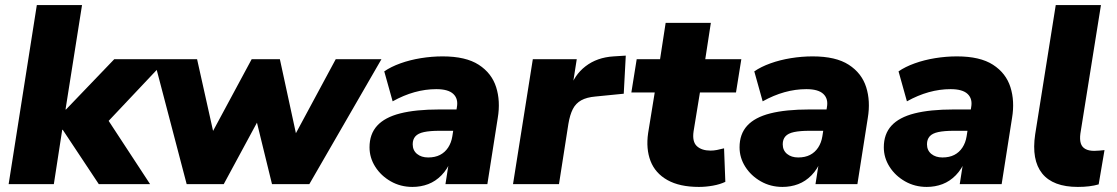

<svg xmlns="http://www.w3.org/2000/svg" viewBox="-20 -725 4400 756"><path d="M14 0 125 -705H303L238 -294H240L430 -492H637L387 -227L381 -290L571 0H369L227 -214H225L192 0Z M715 0 586 -492H756L826 -178H802L971 -492H1082L1150 -178H1133L1302 -492H1482L1198 0H1051L969 -335H1042L861 0Z M1604 11Q1557 11 1518.5 -11Q1480 -33 1457.5 -68.5Q1435 -104 1435 -145Q1435 -197 1465 -230Q1495 -263 1556 -278.5Q1617 -294 1710 -294H1789L1775 -210H1710Q1673 -210 1649.5 -205Q1626 -200 1615.5 -188Q1605 -176 1605 -157Q1605 -133 1622 -119Q1639 -105 1666 -105Q1693 -105 1712.5 -115Q1732 -125 1744.5 -144Q1757 -163 1761 -188L1779 -303Q1785 -336 1765 -355Q1745 -374 1698 -374Q1655 -374 1612 -362Q1569 -350 1526 -326L1493 -444Q1519 -462 1556.5 -475.5Q1594 -489 1637 -496Q1680 -503 1723 -503Q1814 -503 1865 -470Q1916 -437 1933.5 -382Q1951 -327 1940 -261L1899 0H1734L1749 -96H1757Q1742 -59 1718.5 -35Q1695 -11 1666 0Q1637 11 1604 11Z M2000 0 2078 -492H2251L2232 -371H2223Q2240 -429 2285.5 -464Q2331 -499 2396 -503L2444 -506L2436 -356L2325 -345Q2290 -342 2268.5 -330Q2247 -318 2235.5 -295.5Q2224 -273 2218 -237L2181 0Z M2732 11Q2656 11 2608 -16Q2560 -43 2541.5 -91Q2523 -139 2532 -201L2558 -361H2466L2487 -492H2579L2601 -635H2779L2757 -492H2899L2878 -361H2736L2711 -208Q2705 -167 2724 -149.5Q2743 -132 2778 -132Q2790 -132 2803 -134.5Q2816 -137 2831 -141L2836 -9Q2815 1 2787 6Q2759 11 2732 11Z M3061 11Q3014 11 2975.5 -11Q2937 -33 2914.5 -68.5Q2892 -104 2892 -145Q2892 -197 2922 -230Q2952 -263 3013 -278.5Q3074 -294 3167 -294H3246L3232 -210H3167Q3130 -210 3106.5 -205Q3083 -200 3072.5 -188Q3062 -176 3062 -157Q3062 -133 3079 -119Q3096 -105 3123 -105Q3150 -105 3169.5 -115Q3189 -125 3201.5 -144Q3214 -163 3218 -188L3236 -303Q3242 -336 3222 -355Q3202 -374 3155 -374Q3112 -374 3069 -362Q3026 -350 2983 -326L2950 -444Q2976 -462 3013.5 -475.5Q3051 -489 3094 -496Q3137 -503 3180 -503Q3271 -503 3322 -470Q3373 -437 3390.5 -382Q3408 -327 3397 -261L3356 0H3191L3206 -96H3214Q3199 -59 3175.5 -35Q3152 -11 3123 0Q3094 11 3061 11Z M3629 11Q3582 11 3543.5 -11Q3505 -33 3482.5 -68.5Q3460 -104 3460 -145Q3460 -197 3490 -230Q3520 -263 3581 -278.5Q3642 -294 3735 -294H3814L3800 -210H3735Q3698 -210 3674.5 -205Q3651 -200 3640.5 -188Q3630 -176 3630 -157Q3630 -133 3647 -119Q3664 -105 3691 -105Q3718 -105 3737.5 -115Q3757 -125 3769.5 -144Q3782 -163 3786 -188L3804 -303Q3810 -336 3790 -355Q3770 -374 3723 -374Q3680 -374 3637 -362Q3594 -350 3551 -326L3518 -444Q3544 -462 3581.5 -475.5Q3619 -489 3662 -496Q3705 -503 3748 -503Q3839 -503 3890 -470Q3941 -437 3958.5 -382Q3976 -327 3965 -261L3924 0H3759L3774 -96H3782Q3767 -59 3743.5 -35Q3720 -11 3691 0Q3662 11 3629 11Z M4224 11Q4126 11 4083.5 -42Q4041 -95 4056 -196L4137 -705H4315L4234 -199Q4231 -176 4235.5 -161Q4240 -146 4253.5 -138.5Q4267 -131 4288 -131Q4298 -131 4308.5 -132Q4319 -133 4329 -134L4306 1Q4289 6 4268.5 8.5Q4248 11 4224 11Z"/></svg>

Font: Nunito Sans 12pt Black
Style: Italic
Weight: 900
Italic angle: -9°
Designer: Vernon Adams
Foundry: Vernon Adams
Version: Version 3.101;gftools[0.9.27]